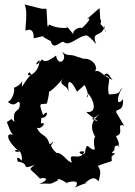

<svg xmlns="http://www.w3.org/2000/svg" viewBox="-20 -802 605 860"><path d="M32 -269 9 -254C14 -262 23 -191 57 -189C0 -223 3 -175 68 -122C14 -119 82 -161 78 -82C43 -120 62 -65 62 -78C119 -69 68 -37 136 -64C103 -38 114 -51 159 -2C187 -11 203 4 157 21C219 18 196 28 239 6C232 -16 304 33 275 17C341 -2 326 28 315 38C379 9 392 16 361 18C407 -24 414 9 422 9C429 -20 435 -37 418 -59C498 -90 478 -69 480 -101C522 -135 458 -97 493 -131C487 -162 531 -146 509 -146C518 -158 507 -176 499 -193C541 -199 496 -255 536 -239L501 -298C496 -320 535 -295 531 -358C499 -318 503 -375 529 -409C506 -392 531 -382 468 -379C454 -431 492 -461 444 -464C468 -491 475 -443 489 -442C420 -469 436 -504 377 -470C442 -476 401 -555 340 -536C355 -531 382 -532 325 -548C287 -564 288 -545 257 -571C288 -535 240 -499 231 -553C181 -516 176 -530 168 -536C136 -496 136 -519 157 -533C156 -463 83 -450 112 -479C125 -457 126 -489 78 -413C78 -468 94 -428 41 -408C50 -405 37 -352 15 -346C52 -313 59 -363 69 -339C69 -290 35 -325 44 -255ZM392 -269 431 -293C386 -263 380 -226 414 -178C416 -202 391 -196 405 -133C379 -126 372 -174 362 -128C363 -88 307 -131 358 -123C339 -73 280 -132 302 -74C278 -78 262 -119 233 -117C230 -120 189 -155 220 -168C197 -131 219 -171 202 -155C187 -211 160 -182 138 -247C144 -198 202 -261 163 -249L165 -274C195 -272 200 -318 173 -286C152 -346 158 -333 190 -338C208 -406 199 -422 189 -411C179 -366 216 -395 266 -455C234 -418 279 -427 288 -391C277 -452 299 -446 325 -391C325 -391 374 -435 359 -421C392 -359 356 -356 375 -382C397 -361 422 -292 366 -301C387 -279 419 -261 418 -258ZM282 -681C286 -674 234 -674 200 -692C189 -669 194 -692 188 -763H166L90 -782C107 -751 90 -668 95 -665C118 -675 132 -665 131 -632C119 -625 209 -651 171 -638C200 -622 224 -605 206 -627C215 -562 256 -629 268 -612C290 -596 325 -632 352 -640C370 -640 358 -661 411 -605C385 -669 440 -629 449 -689C446 -641 469 -660 430 -694C438 -723 424 -713 429 -717L426 -766L370 -717C389 -725 382 -709 347 -676C337 -685 292 -662 314 -642Z"/></svg>

Font: Asimov Aggro
Style: Medium
Weight: 500
Designer: Google
Version: Version 2.000980; 2014